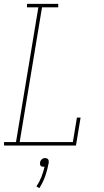

<svg xmlns="http://www.w3.org/2000/svg" viewBox="-20 -755 540 996"><path d="M1 0V-18H63L179 -717H120V-735H282V-717H198L82 -18H358L379 -145H398L374 0ZM184 221 169 212Q185 188 195 162.5Q205 137 211 110Q210 110 208.5 110Q207 110 206 110Q202 110 197.5 109Q193 108 190.5 104.5Q188 101 187.5 96.5Q187 92 188 88Q188 83 190.5 79Q193 75 196.5 71.5Q200 68 204.5 66.5Q209 65 214 65Q218 65 222.5 66.5Q227 68 229.5 71.5Q232 75 232.5 79Q233 83 233 88Q227 122 215.5 156Q204 190 184 221Z"/></svg>

Font: Iosevka Slab Thin Oblique
Style: Regular
Weight: 100
Italic angle: -9°
Monospace: yes
Designer: Belleve Invis
Foundry: Belleve Invis
Version: Version 11.1.0; ttfautohint (v1.8.3)